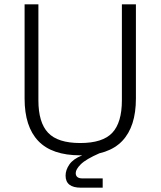

<svg xmlns="http://www.w3.org/2000/svg" viewBox="-20 -710 744 890"><path d="M352 10Q221 10 157.5 -56.5Q94 -123 94 -253V-690H158V-245Q158 -142 203 -94.5Q248 -47 352 -47Q456 -47 500.5 -94.5Q545 -142 545 -245V-690H610V-253Q610 -123 546.5 -56.5Q483 10 352 10ZM355 160Q284 160 284 104Q284 78 301.5 52.5Q319 27 359 11V-13L442 0Q378 28 354.5 51.5Q331 75 331 92Q331 117 362 117H456V160Z"/></svg>

Font: Mozilla Text ExtraLight
Style: Regular
Weight: 200
Designer: Studio DRAMA
Foundry: Studio DRAMA
Version: Version 1.000